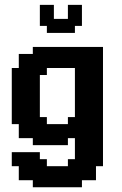

<svg xmlns="http://www.w3.org/2000/svg" viewBox="-20 -638 511 805"><path d="M382.4 -441.2H411.8V-411.8H382.4ZM352.9 -441.2H382.4V-411.8H352.9ZM323.5 -441.2H352.9V-411.8H323.5ZM294.1 -441.2H323.5V-411.8H294.1ZM264.7 -411.8H294.1V-382.4H264.7ZM264.7 -382.4H294.1V-352.9H264.7ZM294.1 -382.4H323.5V-352.9H294.1ZM323.5 -382.4H352.9V-352.9H323.5ZM323.5 -411.8H352.9V-382.4H323.5ZM294.1 -411.8H323.5V-382.4H294.1ZM235.3 -411.8H264.7V-382.4H235.3ZM235.3 -441.2H264.7V-411.8H235.3ZM205.9 -441.2H235.3V-411.8H205.9ZM176.5 -441.2H205.9V-411.8H176.5ZM147.1 -441.2H176.5V-411.8H147.1ZM117.6 -441.2H147.1V-411.8H117.6ZM117.6 -411.8H147.1V-382.4H117.6ZM117.6 -382.4H147.1V-352.9H117.6ZM147.1 -382.4H176.5V-352.9H147.1ZM176.5 -382.4H205.9V-352.9H176.5ZM205.9 -382.4H235.3V-352.9H205.9ZM235.3 -382.4H264.7V-352.9H235.3ZM352.9 -411.8H382.4V-382.4H352.9ZM382.4 -411.8H411.8V-382.4H382.4ZM382.4 -382.4H411.8V-352.9H382.4ZM352.9 -382.4H382.4V-352.9H352.9ZM205.9 -411.8H235.3V-382.4H205.9ZM176.5 -411.8H205.9V-382.4H176.5ZM147.1 -411.8H176.5V-382.4H147.1ZM88.2 -411.8H117.6V-382.4H88.2ZM88.2 -382.4H117.6V-352.9H88.2ZM58.8 -382.4H88.2V-352.9H58.8ZM58.8 -411.8H88.2V-382.4H58.8ZM147.1 -352.9H176.5V-323.5H147.1ZM117.6 -352.9H147.1V-323.5H117.6ZM88.2 -352.9H117.6V-323.5H88.2ZM58.8 -352.9H88.2V-323.5H58.8ZM29.4 -352.9H58.8V-323.5H29.4ZM29.4 -323.5H58.8V-294.1H29.4ZM29.4 -294.1H58.8V-264.7H29.4ZM29.4 -264.7H58.8V-235.3H29.4ZM58.8 -264.7H88.2V-235.3H58.8ZM58.8 -235.3H88.2V-205.9H58.8ZM88.2 -235.3H117.6V-205.9H88.2ZM88.2 -264.7H117.6V-235.3H88.2ZM117.6 -264.7H147.1V-235.3H117.6ZM117.6 -294.1H147.1V-264.7H117.6ZM117.6 -323.5H147.1V-294.1H117.6ZM88.2 -323.5H117.6V-294.1H88.2ZM58.8 -323.5H88.2V-294.1H58.8ZM58.8 -294.1H88.2V-264.7H58.8ZM88.2 -294.1H117.6V-264.7H88.2ZM294.1 -352.9H323.5V-323.5H294.1ZM323.5 -352.9H352.9V-323.5H323.5ZM352.9 -352.9H382.4V-323.5H352.9ZM352.9 -323.5H382.4V-294.1H352.9ZM382.4 -323.5H411.8V-294.1H382.4ZM382.4 -352.9H411.8V-323.5H382.4ZM382.4 -294.1H411.8V-264.7H382.4ZM352.9 -294.1H382.4V-264.7H352.9ZM323.5 -294.1H352.9V-264.7H323.5ZM323.5 -323.5H352.9V-294.1H323.5ZM294.1 -323.5H323.5V-294.1H294.1ZM294.1 -294.1H323.5V-264.7H294.1ZM294.1 -264.7H323.5V-235.3H294.1ZM323.5 -264.7H352.9V-235.3H323.5ZM352.9 -264.7H382.4V-235.3H352.9ZM382.4 -264.7H411.8V-235.3H382.4ZM352.9 -235.3H382.4V-205.9H352.9ZM323.5 -235.3H352.9V-205.9H323.5ZM294.1 -235.3H323.5V-205.9H294.1ZM294.1 -205.9H323.5V-176.5H294.1ZM323.5 -205.9H352.9V-176.5H323.5ZM352.9 -205.9H382.4V-176.5H352.9ZM382.4 -235.3H411.8V-205.9H382.4ZM382.4 -205.9H411.8V-176.5H382.4ZM382.4 -176.5H411.8V-147.1H382.4ZM382.4 -147.1H411.8V-117.6H382.4ZM382.4 -117.6H411.8V-88.2H382.4ZM382.4 -88.2H411.8V-58.8H382.4ZM352.9 -88.2H382.4V-58.8H352.9ZM352.9 -58.8H382.4V-29.4H352.9ZM323.5 -58.8H352.9V-29.4H323.5ZM294.1 -88.2H323.5V-58.8H294.1ZM294.1 -117.6H323.5V-88.2H294.1ZM294.1 -147.1H323.5V-117.6H294.1ZM294.1 -176.5H323.5V-147.1H294.1ZM323.5 -176.5H352.9V-147.1H323.5ZM352.9 -176.5H382.4V-147.1H352.9ZM352.9 -147.1H382.4V-117.6H352.9ZM352.9 -117.6H382.4V-88.2H352.9ZM323.5 -88.2H352.9V-58.8H323.5ZM323.5 -117.6H352.9V-88.2H323.5ZM323.5 -147.1H352.9V-117.6H323.5ZM264.7 -117.6H294.1V-88.2H264.7ZM264.7 -88.2H294.1V-58.8H264.7ZM235.3 -88.2H264.7V-58.8H235.3ZM235.3 -58.8H264.7V-29.4H235.3ZM205.9 -58.8H235.3V-29.4H205.9ZM176.5 -58.8H205.9V-29.4H176.5ZM147.1 -58.8H176.5V-29.4H147.1ZM117.6 -58.8H147.1V-29.4H117.6ZM117.6 -88.2H147.1V-58.8H117.6ZM147.1 -88.2H176.5V-58.8H147.1ZM176.5 -117.6H205.9V-88.2H176.5ZM205.9 -117.6H235.3V-88.2H205.9ZM235.3 -117.6H264.7V-88.2H235.3ZM176.5 -88.2H205.9V-58.8H176.5ZM205.9 -88.2H235.3V-58.8H205.9ZM294.1 -58.8H323.5V-29.4H294.1ZM117.6 -117.6H147.1V-88.2H117.6ZM117.6 -147.1H147.1V-117.6H117.6ZM147.1 -147.1H176.5V-117.6H147.1ZM147.1 -117.6H176.5V-88.2H147.1ZM88.2 -117.6H117.6V-88.2H88.2ZM88.2 -88.2H117.6V-58.8H88.2ZM58.8 -88.2H88.2V-58.8H58.8ZM58.8 -117.6H88.2V-88.2H58.8ZM58.8 -147.1H88.2V-117.6H58.8ZM58.8 -176.5H88.2V-147.1H58.8ZM29.4 -176.5H58.8V-147.1H29.4ZM29.4 -147.1H58.8V-117.6H29.4ZM29.4 -205.9H58.8V-176.5H29.4ZM29.4 -235.3H58.8V-205.9H29.4ZM117.6 -235.3H147.1V-205.9H117.6ZM117.6 -205.9H147.1V-176.5H117.6ZM117.6 -176.5H147.1V-147.1H117.6ZM88.2 -147.1H117.6V-117.6H88.2ZM88.2 -176.5H117.6V-147.1H88.2ZM88.2 -205.9H117.6V-176.5H88.2ZM58.8 -205.9H88.2V-176.5H58.8ZM382.4 -58.8H411.8V-29.4H382.4ZM382.4 -29.4H411.8V0H382.4ZM382.4 0H411.8V29.4H382.4ZM382.4 29.4H411.8V58.8H382.4ZM352.9 29.4H382.4V58.8H352.9ZM323.5 29.4H352.9V58.8H323.5ZM323.5 0H352.9V29.4H323.5ZM323.5 -29.4H352.9V0H323.5ZM352.9 -29.4H382.4V0H352.9ZM352.9 0H382.4V29.4H352.9ZM294.1 -29.4H323.5V0H294.1ZM294.1 0H323.5V29.4H294.1ZM294.1 29.4H323.5V58.8H294.1ZM294.1 58.8H323.5V88.2H294.1ZM264.7 29.4H294.1V58.8H264.7ZM264.7 58.8H294.1V88.2H264.7ZM323.5 58.8H352.9V88.2H323.5ZM352.9 58.8H382.4V88.2H352.9ZM352.9 88.2H382.4V117.6H352.9ZM323.5 88.2H352.9V117.6H323.5ZM294.1 88.2H323.5V117.6H294.1ZM29.4 0H58.8V29.4H29.4ZM58.8 0H88.2V29.4H58.8ZM88.2 0H117.6V29.4H88.2ZM117.6 0H147.1V29.4H117.6ZM117.6 29.4H147.1V58.8H117.6ZM88.2 29.4H117.6V58.8H88.2ZM58.8 29.4H88.2V58.8H58.8ZM29.4 29.4H58.8V58.8H29.4ZM117.6 58.8H147.1V88.2H117.6ZM147.1 58.8H176.5V88.2H147.1ZM88.2 58.8H117.6V88.2H88.2ZM147.1 29.4H176.5V58.8H147.1ZM58.8 58.8H88.2V88.2H58.8ZM58.8 88.2H88.2V117.6H58.8ZM88.2 88.2H117.6V117.6H88.2ZM117.6 88.2H147.1V117.6H117.6ZM147.1 88.2H176.5V117.6H147.1ZM176.5 88.2H205.9V117.6H176.5ZM205.9 88.2H235.3V117.6H205.9ZM235.3 88.2H264.7V117.6H235.3ZM264.7 88.2H294.1V117.6H264.7ZM235.3 58.8H264.7V88.2H235.3ZM205.9 58.8H235.3V88.2H205.9ZM176.5 58.8H205.9V88.2H176.5ZM147.1 117.6H176.5V147.1H147.1ZM117.6 117.6H147.1V147.1H117.6ZM176.5 117.6H205.9V147.1H176.5ZM205.9 117.6H235.3V147.1H205.9ZM235.3 117.6H264.7V147.1H235.3ZM264.7 117.6H294.1V147.1H264.7ZM294.1 117.6H323.5V147.1H294.1ZM264.7 -441.2H294.1V-411.8H264.7ZM264.7 -147.1H294.1V-117.6H264.7ZM205.9 -500V-529.4H235.3V-500ZM205.9 -529.4V-558.8H235.3V-529.4ZM264.7 -558.8V-588.2H294.1V-558.8ZM176.5 -529.4V-558.8H205.9V-529.4ZM176.5 -558.8V-588.2H205.9V-558.8ZM294.1 -558.8V-588.2H323.5V-558.8ZM147.1 -558.8V-588.2H176.5V-558.8ZM176.5 -588.2V-617.6H205.9V-588.2ZM147.1 -588.2V-617.6H176.5V-588.2ZM235.3 -500V-529.4H264.7V-500ZM235.3 -529.4V-558.8H264.7V-529.4ZM264.7 -529.4V-558.8H294.1V-529.4ZM294.1 -588.2V-617.6H323.5V-588.2ZM264.7 -588.2V-617.6H294.1V-588.2ZM147.1 -558.8H176.5V-529.4H147.1ZM176.5 -529.4H205.9V-500H176.5ZM264.7 -529.4H294.1V-500H264.7ZM294.1 -558.8H323.5V-529.4H294.1Z"/></svg>

Font: Jersey 20
Style: Regular
Weight: 400
Designer: Sarah Cadigan-Fried
Version: Version 1.000; ttfautohint (v1.8.4.7-5d5b)